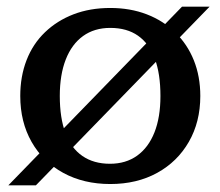

<svg xmlns="http://www.w3.org/2000/svg" viewBox="-20 -544 663 578"><path d="M5 14 528 -524H611L88 14ZM160 -255Q160 -189 177 -143.5Q194 -98 228 -74.5Q262 -51 311 -51Q359 -51 393 -75.5Q427 -100 445 -145.5Q463 -191 463 -255Q463 -322 446 -367.5Q429 -413 395.5 -436.5Q362 -460 312 -460Q264 -460 230 -435.5Q196 -411 178 -365Q160 -319 160 -255ZM41 -255Q41 -314 60 -363Q79 -412 115.5 -447Q152 -482 201.5 -501Q251 -520 312 -520Q372 -520 421.5 -501Q471 -482 507.5 -446.5Q544 -411 563.5 -362.5Q583 -314 583 -255Q583 -177 548.5 -117Q514 -57 453 -23.5Q392 10 312 10Q232 10 170.5 -23.5Q109 -57 75 -117Q41 -177 41 -255Z"/></svg>

Font: Roboto Serif 36pt Medium
Style: Regular
Weight: 500
Designer: Greg Gazdowicz
Foundry: Commercial Type
Version: Version 1.008